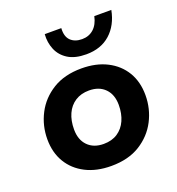

<svg xmlns="http://www.w3.org/2000/svg" viewBox="-114 -689 732 792"><g transform="rotate(-20 252.0 -292.5)"><path d="M241.9 10.3Q177.7 10.3 130.2 -13.9Q82.7 -38.1 56.7 -81.4Q30.6 -124.8 30.6 -183.3Q30.6 -243 57.4 -294.6Q84.1 -346.3 135.8 -378.3Q187.4 -410.3 262.3 -410.3Q326.3 -410.3 373.8 -386.1Q421.3 -361.9 447.4 -318.6Q473.4 -275.3 473.4 -216.7Q473.4 -157 446.7 -105.4Q420 -53.8 368.7 -21.8Q317.4 10.3 241.9 10.3ZM243.3 -85.9Q279.4 -85.9 304.5 -102.5Q329.7 -119.1 342.9 -148.6Q356.1 -178.1 356.1 -216.2Q356.1 -261.6 330.5 -287.8Q304.9 -314.1 260.7 -314.1Q225.4 -314.1 199.9 -297.7Q174.4 -281.2 161.2 -251.9Q148 -222.7 148 -183.7Q148 -138.4 173.6 -112.2Q199.2 -85.9 243.3 -85.9ZM302.5 -457.8Q253.4 -457.8 223 -476.6Q192.7 -495.4 179.4 -526.9Q166.2 -558.5 168.9 -594.8H241.6Q239.1 -558.3 257.4 -540.4Q275.8 -522.6 307.3 -522.6Q337.5 -522.6 358.3 -541.2Q379 -559.8 386.5 -594.8H461.2Q448.9 -531.2 407.9 -494.5Q366.9 -457.8 302.5 -457.8Z"/></g></svg>

Font: Rokkitt SemiBold
Style: Italic
Weight: 600
Italic angle: -9°
Designer: Vernon Adams
Foundry: Vernon Adams
Version: Version 3.103